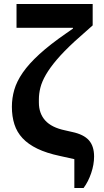

<svg xmlns="http://www.w3.org/2000/svg" viewBox="-20 -768 514 953"><path d="M349 22 277 6Q211 -8 165.5 -30Q120 -52 92 -82Q64 -112 51.5 -151Q39 -190 39 -238Q39 -281 51 -322.5Q63 -364 93 -407.5Q123 -451 175.5 -499Q228 -547 309 -603L342 -626V-630H62V-748H440V-642L350 -562Q296 -512 262 -472Q228 -432 208 -397.5Q188 -363 180.5 -333Q173 -303 173 -275V-259Q173 -205 204.5 -170Q236 -135 303 -121L338 -113Q395 -101 421 -72Q447 -43 447 9Q447 49 432.5 91.5Q418 134 395 165H349Z"/></svg>

Font: IBM Plex Serif SmBld
Style: Regular
Weight: 600
Designer: Mike Abbink, Paul van der Laan, Pieter van Rosmalen
Foundry: Bold Monday
Version: Version 3.001